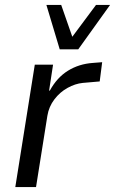

<svg xmlns="http://www.w3.org/2000/svg" viewBox="-20 -758 466 778"><path d="M42 0 121 -496H195L179 -391H182Q211 -444 255.5 -471.5Q300 -499 356 -503L394 -506L384 -428L315 -422Q285 -419 254 -402Q223 -385 200.5 -355.5Q178 -326 172 -289L126 0ZM222 -558 168 -738H228L273 -609L369 -738H426L297 -558Z"/></svg>

Font: Nunito Sans 7pt Condensed
Style: Italic
Weight: 400
Width: 3
Italic angle: -9°
Designer: Vernon Adams
Foundry: Vernon Adams
Version: Version 3.101;gftools[0.9.27]